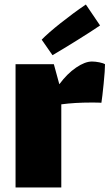

<svg xmlns="http://www.w3.org/2000/svg" viewBox="-20 -797 491 852"><path d="M446 -512Q446 -486 440 -426Q434 -366 430 -341Q418 -342 386 -342Q311 -342 252 -334V35H49V-512H219L243 -424H244Q278 -470 317.5 -497Q357 -524 388 -524Q403 -524 420.5 -520.5Q438 -517 446 -512ZM361 -777 424 -684Q386 -658 322.5 -618.5Q259 -579 213 -552L165 -621Q193 -650 249 -694.5Q305 -739 361 -777Z"/></svg>

Font: Lalezar
Style: Regular
Weight: 400
Designer: Borna Izadpanah
Foundry: Borna Izadpanah
Version: Version 1.003;November 28, 2018;FontCreator 11.5.0.2421 64-b